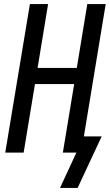

<svg xmlns="http://www.w3.org/2000/svg" viewBox="-20 -755 543 950"><path d="M277 175 358 0H291L347 -339H153L97 0H6L128 -735H218L166 -419H360L412 -735H503L395 -80H483L364 175Z"/></svg>

Font: Iosevka SS04 Medium
Style: Italic
Weight: 500
Italic angle: -9°
Monospace: yes
Designer: Belleve Invis
Foundry: Belleve Invis
Version: Version 19.0.0; ttfautohint (v1.8.4)